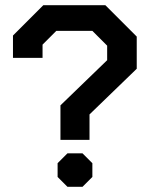

<svg xmlns="http://www.w3.org/2000/svg" viewBox="-20 -720 592 740"><path d="M213 -314 393 -488V-544L336 -601H197L144 -548V-497H30V-583L147 -700H386L507 -579V-455L325 -279V-181H213ZM202 -38V-91L240 -129H298L336 -91V-38L298 0H240Z"/></svg>

Font: Chakra Petch SemiBold
Style: Regular
Weight: 600
Designer: Katatrad Aksorn Co.,Ltd.
Foundry: Cadson Demak Co.,Ltd.
Version: Version 1.000; ttfautohint (v1.6)